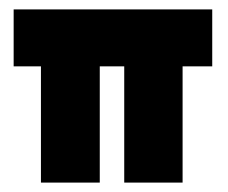

<svg xmlns="http://www.w3.org/2000/svg" viewBox="-20 -388 484 408"><path d="M9 -368H431V-247H368V0H244V-247H192V0H67V-247H9Z"/></svg>

Font: Reem Kufi Fun
Style: Regular
Weight: 400
Designer: Khaled Hosny
Version: Version 1.005